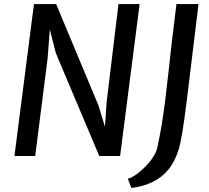

<svg xmlns="http://www.w3.org/2000/svg" viewBox="-20 -767 1026 944"><path d="M51 0 147 -747H256L463.5 -250L496 -144.5L504.5 -267L562.5 -747H666.5L570.5 0H468L254.5 -506L225 -622.5L214 -479L153 0ZM626 157.5 608.5 112Q629 106 652.5 89Q676 72 697.5 49.5Q719 27 734.2 3Q749.5 -21 753.5 -42Q766.5 -100.5 775.8 -158.2Q785 -216 792.8 -277.5Q800.5 -339 808 -409Q815.5 -479 825 -562.2Q834.5 -645.5 847.5 -747H956L898.5 -274Q886 -172 875.8 -113Q865.5 -54 860 -37Q841.5 25 809.2 65Q777 105 731.2 127.2Q685.5 149.5 626 157.5Z"/></svg>

Font: Koeln Type Sans
Style: Italic
Weight: 400
Italic angle: -7.5°
Designer: Eben Sorkin
Foundry: Eben Sorkin
Version: Version 2.001